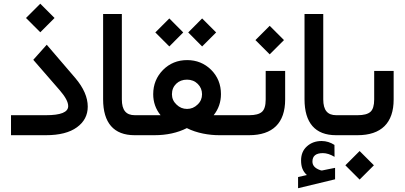

<svg xmlns="http://www.w3.org/2000/svg" viewBox="-20 -726 2174 1031"><path d="M226.6 0C298.8 0 354.5 -14.2 393.1 -42.5C431.6 -70.3 451.2 -107.4 451.2 -153.3C451.2 -203.6 428.7 -254.9 383.8 -307.6L231 -485.8L158.7 -404.8L301.3 -240.7C331.1 -206.1 346.2 -178.2 346.2 -156.2C346.2 -123.5 306.6 -107.4 227.1 -107.4H39.1V0ZM196.3 -552.7 272.9 -629.4 196.3 -706.1 119.6 -629.4Z M725.1 0C733.4 0 737.3 -17.1 737.3 -51.8V-57.1C737.3 -90.8 733.4 -107.4 725.1 -107.4H704.1C657.2 -107.4 634.3 -133.8 634.3 -192.4V-650.9H533.7V-192.9C533.7 -66.4 590.8 0 702.6 0Z M1223.6 0C1231.9 0 1235.8 -17.1 1235.8 -51.8V-57.1C1235.8 -90.8 1231.9 -107.4 1223.6 -107.4H1127.4C1153.3 -140.1 1166.5 -177.7 1166.5 -220.7C1166.5 -272.5 1148.9 -315.9 1113.8 -351.1C1078.6 -385.7 1035.6 -403.3 984.9 -403.3C933.6 -403.3 890.6 -385.7 855.5 -350.6C820.3 -314.9 802.7 -271.5 802.7 -220.2C802.7 -177.7 815.9 -140.1 842.3 -107.4H719.7C711.4 -107.4 707.5 -90.8 707.5 -57.1V-51.8C707.5 -17.1 711.4 0 719.7 0H809.1C875 0 933.1 -12.7 983.4 -38.1C1037.1 -10.7 1103 0 1157.2 0ZM1064.9 -219.7C1064.9 -198.2 1057.1 -179.7 1041 -164.6C1024.9 -148.9 1006.3 -141.1 984.4 -141.1C962.4 -141.1 943.8 -148.9 927.7 -164.6C911.6 -179.7 903.3 -198.2 903.3 -219.7C903.3 -242.7 911.1 -261.7 926.3 -276.4C941.4 -291 960.9 -298.3 984.4 -298.3C1007.3 -298.3 1026.9 -290.5 1042 -275.4C1057.1 -260.3 1064.9 -241.7 1064.9 -219.7ZM1065.4 -476.6 1140.6 -551.8 1065.4 -627 990.7 -551.8ZM889.2 -476.6 963.9 -551.8 889.2 -627 814 -551.8Z M1218.8 -107.4C1210.4 -107.4 1206.5 -90.8 1206.5 -57.1V-51.8C1206.5 -17.1 1210.4 0 1218.8 0H1317.4C1444.8 0 1511.2 -65.9 1511.2 -191.4V-345.2H1406.7V-191.9C1406.7 -159.2 1399.9 -137.2 1386.7 -125.5C1373 -113.3 1350.1 -107.4 1317.9 -107.4ZM1428.2 -434.1 1504.9 -510.7 1428.2 -587.4 1351.6 -510.7Z M1806.6 0C1814.9 0 1818.8 -17.1 1818.8 -51.8V-57.1C1818.8 -90.8 1814.9 -107.4 1806.6 -107.4H1785.6C1738.8 -107.4 1715.8 -133.8 1715.8 -192.4V-650.9H1615.2V-192.9C1615.2 -66.4 1672.4 0 1784.2 0ZM1775.9 52.2C1754.9 38.6 1731.9 31.2 1707 31.2C1675.3 31.2 1648.9 41 1627.9 60.1C1606.9 79.1 1596.7 104 1596.7 135.3C1596.7 170.4 1606 193.8 1627.9 213.9C1612.3 217.3 1596.7 221.2 1580.6 224.6V284.7L1779.3 236.8V175.3C1773.9 176.3 1763.2 178.2 1747.6 181.6C1731.9 185.1 1719.7 187.5 1711.4 189C1710.4 189.5 1709.5 189.5 1708 189.5C1704.6 189.5 1703.1 188.5 1699.2 187.5C1669.4 177.2 1657.7 161.1 1657.7 141.6C1657.7 111.3 1676.3 96.2 1713.9 96.2C1733.4 96.2 1754.4 103 1776.4 116.2Z M1801.3 -107.4C1793 -107.4 1789.1 -90.8 1789.1 -57.1V-51.8C1789.1 -17.1 1793 0 1801.3 0H1899.9C2027.3 0 2093.8 -65.9 2093.8 -191.4V-345.2H1989.3V-191.9C1989.3 -159.2 1982.4 -137.2 1969.2 -125.5C1955.6 -113.3 1932.6 -107.4 1900.4 -107.4ZM1911.1 238.3 1987.8 161.6 1911.1 85 1834.5 161.6Z"/></svg>

Font: Shabnam Medium
Style: Regular
Weight: 500
Foundry: DejaVu fonts team - Redesigned by Saber Rastikerdar - Based on Vazir font
Version: Version 5.0.1